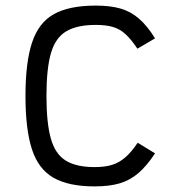

<svg xmlns="http://www.w3.org/2000/svg" viewBox="-20 -652 640 686"><path d="M318 14Q225 14 171 -17Q117 -48 94 -119Q71 -190 71 -309Q71 -429 94.5 -500Q118 -571 172.5 -601.5Q227 -632 322 -632Q374 -632 410.5 -621.5Q447 -611 476.5 -585.5Q506 -560 534 -515L471 -478Q449 -511 429 -529.5Q409 -548 384 -555.5Q359 -563 322 -563Q255 -563 216.5 -540Q178 -517 162 -462Q146 -407 146 -309Q146 -213 161.5 -157.5Q177 -102 214.5 -78.5Q252 -55 318 -55Q355 -55 380.5 -63Q406 -71 427.5 -89.5Q449 -108 472 -142L534 -104Q505 -60 475 -34Q445 -8 408 3Q371 14 318 14Z"/></svg>

Font: Victor Mono Thin
Style: Regular
Weight: 400
Monospace: yes
Version: Version 1.561;gftools[0.9.30]